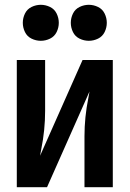

<svg xmlns="http://www.w3.org/2000/svg" viewBox="-20 -780 540 800"><path d="M50 0V-530H168V-318Q168 -238 152 -159Q149 -145 147 -131L324 -530H411H450V0H332V-212Q332 -292 348 -371Q351 -385 353 -399L176 0H89ZM150 -610Q130 -610 111.5 -619Q93 -628 84 -646.5Q75 -665 75 -685Q75 -705 84 -723.5Q93 -742 111.5 -751Q130 -760 150 -760Q170 -760 188.5 -751Q207 -742 216 -723.5Q225 -705 225 -685Q225 -665 216 -646.5Q207 -628 188.5 -619Q170 -610 150 -610ZM350 -610Q330 -610 311.5 -619Q293 -628 284 -646.5Q275 -665 275 -685Q275 -705 284 -723.5Q293 -742 311.5 -751Q330 -760 350 -760Q370 -760 388.5 -751Q407 -742 416 -723.5Q425 -705 425 -685Q425 -665 416 -646.5Q407 -628 388.5 -619Q370 -610 350 -610Z"/></svg>

Font: Iosevka SS01
Style: Bold
Weight: 700
Monospace: yes
Designer: Belleve Invis
Foundry: Belleve Invis
Version: 2.3.3; ttfautohint (v1.8.3)